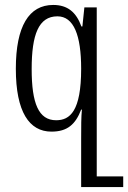

<svg xmlns="http://www.w3.org/2000/svg" viewBox="-20 -522 518 776"><path d="M321 -492 313 -415H309C288 -473 253 -502 195 -502C97 -502 44 -416 44 -244C44 -70 98 10 188 10C252 10 285 -19 308 -79H311C308 -47 308 -13 308 38V234H478V191H371V-492ZM207 -36C136 -36 108 -104 108 -243C108 -382 136 -456 212 -456C278 -456 308 -380 308 -244C308 -73 263 -36 207 -36Z"/></svg>

Font: Noto Serif Armenian ExtraCondensed
Style: Regular
Weight: 400
Width: 2
Designer: Monotype Design Team
Foundry: Monotype Imaging Inc.
Version: Version 2.008